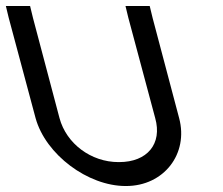

<svg xmlns="http://www.w3.org/2000/svg" viewBox="-107 -602 744 642"><path d="M-78 -543 12 -207C45.7 -85 186.9 20 312.9 20C313.4 20 314 20 314.6 20C440.9 20 524 -87.6 492 -207L403.3 -542L393.6 -582H312.6L322 -543L412 -207C436.1 -121 385.4 -60 291.4 -60C290.7 -60 289.9 -60 289.2 -60C197.4 -60 114.9 -121.7 92 -207L3.3 -542L-6.4 -582H-87.4Z"/></svg>

Font: Nordica Advanced
Style: RegularLObl
Weight: 300
Version: Version 1.07